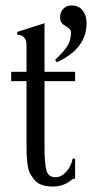

<svg xmlns="http://www.w3.org/2000/svg" viewBox="-20 -683 337 703"><path d="M255 -386H143V-145Q143 -85 150 -59.5Q157 -34 183 -34Q204 -34 222.5 -54Q241 -74 246 -102H255V-29Q246 -29 240 -23Q212 0 174 0Q151 0 133.5 -6Q116 -12 105.5 -25Q95 -38 89 -50Q83 -62 80.5 -84.5Q78 -107 77.5 -120Q77 -133 77 -159V-386H21V-420H77V-509Q77 -524 75.5 -532Q74 -540 66 -548Q58 -556 43 -556V-566L143 -598V-420H255ZM241 -663Q269 -663 283 -644.5Q297 -626 297 -598Q297 -505 188 -455L182 -464Q219 -499 229.5 -519.5Q240 -540 240 -565Q240 -576 224 -585Q223 -586 219.5 -588Q216 -590 214.5 -591Q213 -592 210 -594.5Q207 -597 206 -599Q205 -601 203 -604Q201 -607 200.5 -611Q200 -615 200 -620Q200 -639 212 -651Q224 -663 241 -663Z"/></svg>

Font: Forum
Style: Regular
Weight: 400
Designer: Denis Masharov
Foundry: Denis Masharov
Version: Version 1.000